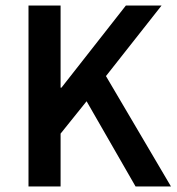

<svg xmlns="http://www.w3.org/2000/svg" viewBox="-20 -674 638 694"><path d="M83 0V-654H199V-357H202L435 -654H564L363 -399L598 0H470L293 -308L199 -191V0Z"/></svg>

Font: Giro Sans Semibold
Style: Regular
Weight: 600
Designer: Paul D. Hunt
Foundry: Adobe Systems Incorporated
Version: Version 1.000;PS 1.0;hotconv 1.0.88;makeotf.lib2.5.647800